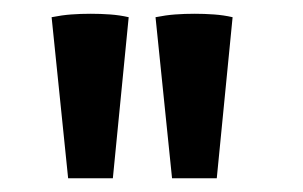

<svg xmlns="http://www.w3.org/2000/svg" viewBox="-20 -691 441 279"><path d="M79 -432 55 -666Q70 -669 83.5 -670Q97 -671 112 -671Q126 -671 140 -670Q154 -669 167 -666L144 -432ZM230 -432 206 -666Q221 -669 234.5 -670Q248 -671 263 -671Q277 -671 291 -670Q305 -669 318 -666L295 -432Z"/></svg>

Font: Piazzolla SemiBold
Style: Regular
Weight: 600
Designer: Juan Pablo del Peral
Foundry: Huerta Tipografica
Version: Version 1.330